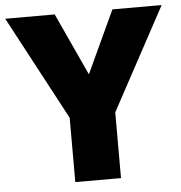

<svg xmlns="http://www.w3.org/2000/svg" viewBox="-52 -814 767 812"><g transform="rotate(-5 332.0 -408.0)"><path d="M332 -500 210 -765H0L235 -324V-51H429V-330L664 -765H455Z"/></g></svg>

Font: Noto Sans Tamil UI Black
Style: Regular
Weight: 900
Designer: Jelle Bosma - Monotype Design Team
Foundry: Monotype Imaging Inc.
Version: Version 2.004